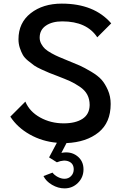

<svg xmlns="http://www.w3.org/2000/svg" viewBox="-20 -780 677 1060"><path d="M353 -446Q398 -428 421.5 -417.5Q445 -407 483 -384.5Q521 -362 540.5 -340Q560 -318 575.5 -283Q591 -248 591 -206Q591 -103 524 -49Q457 5 347 10L319 64Q370 54 405.5 81Q441 108 441 155Q441 199 410.5 229.5Q380 260 336 260Q301 260 267.5 240.5Q234 221 220 192L270 173Q280 187 299 197Q318 207 336 207Q358 207 372.5 192Q387 177 387 155Q387 123 360 111.5Q333 100 294 116L251 89L294 8Q213 1 144.5 -37.5Q76 -76 37 -136L120 -219Q143 -164 201.5 -131.5Q260 -99 332 -99Q397 -99 435.5 -124Q474 -149 475 -200Q475 -232 462 -257Q449 -282 420 -301.5Q391 -321 366.5 -332Q342 -343 298 -360Q266 -372 252.5 -377.5Q239 -383 210.5 -396Q182 -409 168.5 -418.5Q155 -428 135 -444.5Q115 -461 106 -477Q97 -493 89.5 -515.5Q82 -538 82 -563Q82 -654 149.5 -707Q217 -760 321 -760Q500 -760 594 -651L517 -574Q459 -662 324 -662Q268 -662 233.5 -638.5Q199 -615 199 -572Q199 -554 208 -537.5Q217 -521 229 -510Q241 -499 264.5 -486Q288 -473 305 -466Q322 -459 353 -446Z"/></svg>

Font: Orkney Medium
Style: Regular
Weight: 500
Designer: Samuel Oakes and Alfredo Marco Pradil
Foundry: Alfredo Marco Pradil
Version: 1.0; ttfautohint (v1.5)